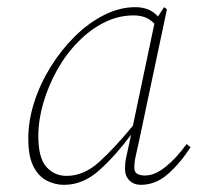

<svg xmlns="http://www.w3.org/2000/svg" viewBox="-20 -503 555 536"><path d="M87 -123Q87 -62 109.5 -37Q132 -12 166 -12Q214 -12 257 -51Q300 -90 351 -152L411 -437Q398 -450 384 -455Q370 -460 353 -460Q310 -460 270.5 -440Q231 -420 199 -387Q165 -353 140 -308.5Q115 -264 101 -216Q87 -168 87 -123ZM159 13Q133 13 110 1Q87 -11 73 -39Q59 -67 59 -116Q59 -166 75.5 -217.5Q92 -269 121.5 -316.5Q151 -364 189 -401.5Q227 -439 270.5 -461Q314 -483 358 -483Q398 -483 421 -457L438 -483L446 -477L366 -99Q363 -85 359 -68Q355 -51 355 -35Q355 -22 363.5 -17.5Q372 -13 385 -13Q412 -13 442.5 -37.5Q473 -62 501 -101L512 -92Q482 -46 448 -16.5Q414 13 373 13Q354 13 341.5 1Q329 -11 329 -32Q329 -49 332 -62.5Q335 -76 340 -99L346 -127Q303 -69 257.5 -28Q212 13 159 13Z"/></svg>

Font: Source Serif Pro ExtraLight
Style: Italic
Weight: 200
Italic angle: -12°
Designer: Frank Grießhammer
Foundry: Adobe Systems Incorporated
Version: Version 3.001;hotconv 1.0.111;makeotfexe 2.5.65597